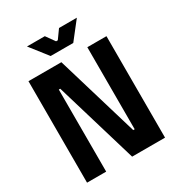

<svg xmlns="http://www.w3.org/2000/svg" viewBox="-205 -1016 1063 1147"><g transform="rotate(-30 327.0 -442.0)"><path d="M285 -700 454 -134H464V-700H596V0H369L200 -566H190V0H58V-700ZM498 -884 404 -764H248L154 -884H277L320 -824H332L375 -884Z"/></g></svg>

Font: Space Grotesk Variable
Style: Regular
Weight: 400
Designer: Florian Karsten (Space Grotesk), Colophon Foundry (Space Mono)
Foundry: Florian Karsten
Version: Version 1.106